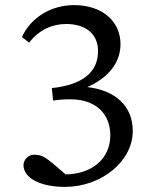

<svg xmlns="http://www.w3.org/2000/svg" viewBox="-20 -721 609 752"><path d="M66 -576 94 -554C133 -604 184 -627 239 -627C316 -627 364 -588 364 -521C364 -439 305 -389 183 -376L188 -327C211 -331 234 -332 257 -332C352 -332 412 -278 412 -191C412 -98 339 -39 237 -38L182 -85C152 -109 139 -115 114 -115C91 -115 72 -96 72 -74C72 -24 138 11 234 11C377 11 500 -89 500 -208C500 -305 433 -367 322 -380C402 -415 452 -474 452 -548C452 -638 380 -701 270 -701C181 -701 101 -653 66 -576Z"/></svg>

Font: TPK Tissa Web Quiz
Style: Regular
Weight: 400
Designer: Jacques Le Bailly, Suppakit Chalermlarp | Katatrad Co.,Ltd.
Foundry: Jacques Le Bailly, Cadson Demak Co.,Ltd.
Version: Version 5.000;Glyphs 3.1.2 (3151)